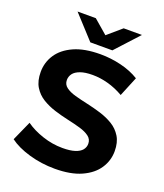

<svg xmlns="http://www.w3.org/2000/svg" viewBox="-163 -1008 963 1127"><g transform="rotate(20 319.0 -444.5)"><path d="M313.2 11.8Q229.4 11.8 152.2 -10.6Q75.1 -33.1 28.1 -68.7L83 -191.2Q127.5 -159.2 189.3 -138.7Q251.1 -118.1 314 -118.1Q362.4 -118.1 391.9 -127.8Q421.4 -137.4 435.2 -154.3Q449 -171.3 449 -192.9Q449 -221 426.8 -237.7Q404.6 -254.5 368.6 -265Q332.6 -275.5 289.2 -284.9Q245.8 -294.3 202.1 -308Q158.5 -321.7 122.5 -343.8Q86.5 -365.9 64.3 -402.2Q42.1 -438.5 42.1 -494.5Q42.1 -554.1 74.4 -603.3Q106.7 -652.6 172.2 -682.2Q237.8 -711.8 337.3 -711.8Q402.9 -711.8 467.1 -696.2Q531.2 -680.6 580.2 -650.2L529.7 -527.4Q481.3 -555.3 431.9 -568.6Q382.5 -581.9 335.9 -581.9Q288.7 -581.9 259 -571Q229.3 -560.2 216 -542.4Q202.7 -524.5 202.7 -502.3Q202.7 -474.6 224.9 -458.1Q247.1 -441.5 283.1 -431.5Q319.1 -421.5 362.7 -412Q406.3 -402.5 449.8 -389.1Q493.2 -375.7 529.2 -353.9Q565.2 -332.1 587.4 -296Q609.6 -259.9 609.6 -204.9Q609.6 -146.3 577 -97.1Q544.5 -47.8 478.8 -18Q413.1 11.8 313.2 11.8ZM256.5 -757 124.3 -901.3H238.4L376.7 -782.2H274L412.4 -901.3H526.5L394.2 -757Z"/></g></svg>

Font: Montserrat Thin
Style: Regular
Weight: 100
Designer: Julieta Ulanovsky
Foundry: Julieta Ulanovsky
Version: Version 9.000